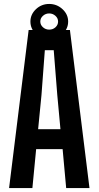

<svg xmlns="http://www.w3.org/2000/svg" viewBox="-20 -952 499 972"><path d="M26 0 125 -800H334L433 0H315L297 -197H163L144 0ZM173 -298H286L270 -471L252 -698H207L190 -471ZM229 -754Q190 -754 162 -780Q134 -806 134 -843Q134 -879 162 -905.5Q190 -932 229 -932Q268 -932 296.5 -905.5Q325 -879 325 -843Q325 -806 296.5 -780Q268 -754 229 -754ZM184 -843Q184 -826 197.5 -814Q211 -802 229 -802Q248 -802 261 -814Q274 -826 274 -843Q274 -860 260.5 -872Q247 -884 229 -884Q211 -884 197.5 -872Q184 -860 184 -843Z"/></svg>

Font: Big Shoulders Text
Style: Bold
Weight: 700
Designer: Patric King
Foundry: XO Type Co
Version: Version 1.000; ttfautohint (v1.8.2)